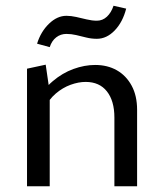

<svg xmlns="http://www.w3.org/2000/svg" viewBox="-20 -648 571 668"><path d="M378 0V-239Q378 -297 352 -330Q326 -363 278 -363Q253 -363 225.5 -353Q198 -343 174 -322.5Q150 -302 133 -269L106 -293Q130 -337 163.5 -365.5Q197 -394 235.5 -408Q274 -422 311 -422Q354 -422 386.5 -403.5Q419 -385 438 -350Q457 -315 457 -266V0ZM74 0V-409L139 -423L153 -327V0ZM153 -484 109 -496Q122 -538 150.5 -565.5Q179 -593 211 -593Q227 -593 245 -589Q263 -585 281.5 -580.5Q300 -576 317 -576Q337 -576 352 -590Q367 -604 375 -628L419 -618Q407 -571 379 -542Q351 -513 317 -513Q298 -513 280 -517.5Q262 -522 245 -526Q228 -530 211 -530Q191 -530 175.5 -518Q160 -506 153 -484Z"/></svg>

Font: Ysabeau Office Medium
Style: Regular
Weight: 500
Designer: Christian Thalmann (Catharsis Fonts)
Version: Version 2.001;gftools[0.9.30]; featfreeze: tnum,lnum,ss02